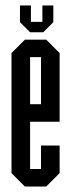

<svg xmlns="http://www.w3.org/2000/svg" viewBox="-20 -682 260 702"><path d="M90 -564 53 -601V-662H93V-602H135V-662H175V-601L138 -564ZM71 0 22 -49V-488L71 -537H149L198 -488V-237H90V-64H130V-150H198V-49L149 0ZM130 -473H90V-301H130Z"/></svg>

Font: Commune Nuit Debout
Style: Regular
Weight: 400
Designer: Sébastien Marchal
Foundry: Sébastien Marchal
Version: Version 1.003;PS 1.3;hotconv 1.0.88;makeotf.lib2.5.647800